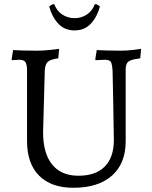

<svg xmlns="http://www.w3.org/2000/svg" viewBox="-20 -877 721 909"><path d="M351 -45Q433 -45 476 -88.5Q519 -132 519 -214Q518 -294 516 -396.5Q514 -499 513 -540Q511 -575 504.5 -584.5Q498 -594 476 -594Q464 -594 451 -593Q438 -592 433 -592L431 -596L438 -640Q450 -639 483.5 -638Q517 -637 551 -637Q578 -637 608.5 -640.5Q639 -644 648 -646L644 -601Q614 -597 599.5 -591.5Q585 -586 580 -575.5Q575 -565 575 -544V-208Q575 -103 510 -45.5Q445 12 327 12Q222 12 165 -45.5Q108 -103 108 -209V-540Q108 -572 100.5 -583Q93 -594 71 -594Q61 -594 51 -593Q41 -592 37 -592L35 -596L42 -640Q54 -639 87.5 -638Q121 -637 155 -637Q182 -637 216 -640.5Q250 -644 260 -646L256 -601Q219 -596 206.5 -584.5Q194 -573 192 -544L184 -250Q184 -151 227 -98Q270 -45 351 -45ZM429 -857H437L453 -847Q441 -799 411 -766Q381 -733 333 -733Q285 -733 255 -766Q225 -799 213 -847L229 -857H237Q249 -825 275 -808Q301 -791 333 -791Q365 -791 391 -808Q417 -825 429 -857Z"/></svg>

Font: Sahitya
Style: Regular
Weight: 400
Designer: Juan Pablo del Peral
Foundry: Juan Pablo del Peral (http://www.huertatipografica.com)
Version: Version 1.001;PS 001.000;hotconv 1.0.70;makeotf.lib2.5.58329